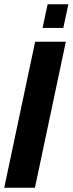

<svg xmlns="http://www.w3.org/2000/svg" viewBox="-25 -887 343 907"><path d="M141 -690H286L140 0H-5ZM200 -867H298L274 -755H176Z"/></svg>

Font: Decalotype
Style: Bold Italic
Weight: 700
Italic angle: -12°
Designer: Alfredo Marco Pradil
Foundry: Alfredo Marco Pradil
Version: Version 1.0